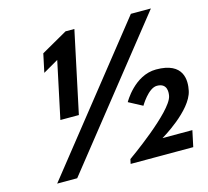

<svg xmlns="http://www.w3.org/2000/svg" viewBox="-115 -959 1186 1093"><g transform="rotate(-15 478.0 -412.5)"><path d="M183 -628 273 -680 201.8 -345H310.8L412.9 -825H360.9L206.2 -737ZM863.9 -825H745.9L90.5 0H208.5ZM782.6 -391C846.6 -391 838.3 -333 834.7 -316C816 -228 529.2 -27 529.2 -27L523.5 0H892.5L912.7 -95H736.7C736.7 -95 927.1 -205 950.7 -316C963.2 -375 965 -482 802 -482C674 -482 598.6 -344 598.6 -344L679.5 -301C679.5 -301 731.6 -391 782.6 -391Z"/></g></svg>

Font: Hussar Nova
Style: 76
Weight: 700
Foundry: Cannot Into Space Fonts
Version: Version 0.99